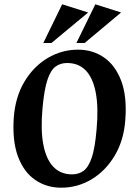

<svg xmlns="http://www.w3.org/2000/svg" viewBox="-20 -858 641 893"><path d="M264.1 15Q197.1 15 144.2 -20.9Q91.3 -56.8 64 -129Q36.8 -201.3 44 -310Q51.1 -407.3 93.8 -478.4Q136.4 -549.5 201.9 -588.2Q267.5 -627 342.9 -627Q410.9 -627 463.3 -591.1Q515.7 -555.2 543.3 -483.3Q570.9 -411.4 563 -302Q556.2 -205.4 513.4 -133.9Q470.6 -62.5 405.6 -23.8Q340.5 15 264.1 15ZM315.1 -47Q346.1 -47 368.9 -63.6Q391.6 -80.3 406.8 -125.1Q421.9 -169.9 429.1 -254.9Q438.6 -356.9 425.6 -426.1Q412.6 -495.3 379.1 -530.1Q345.5 -565 291.9 -565Q261.4 -565 238.5 -548.4Q215.6 -531.7 200.7 -486.9Q185.7 -442.1 177.9 -357.1Q168.4 -255.1 181.4 -186.2Q194.4 -117.4 228.2 -82.2Q262 -47 315.1 -47ZM181.4 -657.9 269.1 -838 390 -799.9 219.1 -657.9ZM335.3 -657.9 423.4 -838 543.2 -799.9 373.4 -657.9Z"/></svg>

Font: Ancizar Serif Light
Style: Italic
Weight: 300
Italic angle: -4°
Designer: Cesar Puertas, Viviana Monsalve, Julian Moncada, Julian Prieto, Jose Castro, Felipe Aragon, Mariel Hernandez, Sara Alarc
Version: Version 8.100